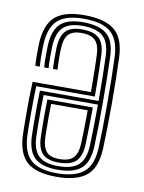

<svg xmlns="http://www.w3.org/2000/svg" viewBox="-74 -661 539 720"><g transform="rotate(10 196.0 -300.5)"><path d="M189.7 -607.6Q266.5 -607.6 304.1 -577.7Q341.8 -547.9 344.9 -474.7Q346.6 -432.2 347.3 -386.6Q348 -341.1 348 -295.4Q348 -249.8 347.1 -206.8Q346.3 -163.8 344.9 -126.5Q341.5 -52.7 304.2 -22.5Q266.8 7.6 190.5 7.6Q114 7.6 78.6 -22.8Q43.3 -53.2 39.9 -124.7Q39.7 -132.2 39.3 -154.5Q39 -176.8 38.9 -207.2Q38.7 -237.5 39.2 -269.4Q39.7 -301.2 41.1 -327.7H263.3Q263.3 -353.8 262.9 -377.2Q262.6 -400.6 262.1 -423.3Q261.6 -445.9 260.7 -469.4Q259.2 -507.2 242.7 -523.7Q226.3 -540.1 189.7 -540.1Q158.5 -540.1 142.4 -524.8Q126.3 -509.5 124.3 -470.3Q123.4 -453 123.7 -430Q124 -407 125 -388.5H108.1Q106.9 -409.6 106.8 -432.8Q106.7 -456.1 107.4 -471Q109.7 -515.2 128.9 -534.4Q148.2 -553.5 189.7 -553.5Q235.3 -553.5 255.6 -534Q275.8 -514.4 277.6 -470.2Q278.6 -444 279.2 -417.2Q279.8 -390.4 280.1 -364.4Q280.5 -338.4 280.5 -313.8H57.4Q56.5 -287.3 56.1 -257.6Q55.6 -228 55.8 -200.7Q55.9 -173.4 56.2 -153.3Q56.6 -133.2 56.8 -125.4Q59.8 -61.4 90.8 -33.6Q121.9 -5.9 190.5 -5.9Q258.3 -5.9 291.7 -33.3Q325.2 -60.8 328.2 -128.7Q329.6 -161.7 330.3 -204Q331.1 -246.4 331.1 -292.9Q331.1 -339.3 330.4 -385.5Q329.7 -431.6 328.2 -472Q325.5 -536.8 293.7 -565.5Q261.9 -594.1 189.7 -594.1Q122.5 -594.1 91.3 -566.3Q60 -538.4 56.8 -472.9Q56.3 -462.5 56.2 -447.5Q56 -432.5 56.4 -416.8Q56.7 -401.2 57.7 -388.5H40.8Q39.3 -407.5 39.3 -432.5Q39.2 -457.6 39.9 -473.7Q43.6 -545.6 78.4 -576.6Q113.2 -607.6 189.7 -607.6ZM189.7 -580.7Q249.9 -580.7 279.5 -556.3Q309 -531.9 311.3 -472Q312.6 -436.3 313.3 -392.5Q314 -348.7 314.1 -302.2Q314.2 -255.7 313.5 -211.3Q312.7 -166.9 311.3 -129.7Q308.7 -68.5 279.3 -43.9Q250 -19.3 190.5 -19.3Q130.8 -19.3 103.6 -44.1Q76.4 -68.8 73.7 -125.7Q73.5 -135.2 73 -162.7Q72.5 -190.3 72.7 -226.9Q72.9 -263.5 74 -300H297.4Q297.4 -343.9 296.6 -389Q295.9 -434 294.5 -470.8Q292.2 -523.5 267.2 -545.3Q242.2 -567 189.7 -567Q140.4 -567 116.8 -545.4Q93.2 -523.7 90.6 -471.8Q89.8 -456.4 89.9 -432.2Q90 -408 91.2 -388.5H74.4Q73.1 -408.5 73 -432.5Q73 -456.4 73.7 -472.4Q76.6 -530.3 103.5 -555.5Q130.4 -580.7 189.7 -580.7ZM297.3 -286.1H90.4Q89.6 -254 89.5 -221.2Q89.4 -188.4 89.8 -162.8Q90.1 -137.3 90.6 -126.7Q92.7 -76.8 116 -54.9Q139.2 -33 190.5 -33Q243.3 -33 267.8 -55.5Q292.2 -78 294.5 -130.5Q295.8 -165.4 296.4 -206.2Q297 -247.1 297.3 -286.1ZM280.2 -272.2Q280.2 -254.3 279.9 -230.1Q279.6 -205.9 279 -180.1Q278.4 -154.3 277.6 -131.4Q275.7 -85.7 255.2 -66.1Q234.7 -46.5 190.5 -46.5Q148 -46.5 128.8 -65.3Q109.5 -84.1 107.5 -127.2Q107 -137.7 106.7 -160.8Q106.3 -184 106.5 -213.4Q106.7 -242.8 107.3 -272.2ZM263.2 -258.4H124Q123.4 -229.8 123.4 -203Q123.5 -176.2 123.8 -156.4Q124.1 -136.5 124.3 -128.4Q125.8 -93.5 140.5 -76.7Q155.1 -59.9 190.5 -59.9Q227.4 -59.9 243.3 -77.2Q259.2 -94.5 260.7 -132.1Q261.6 -154.3 262 -175.2Q262.5 -196 262.8 -216.6Q263.2 -237.3 263.2 -258.4Z"/></g></svg>

Font: Big Shoulders Inline Text SC Thin
Style: Regular
Weight: 100
Designer: Patric King
Foundry: XO Type Co
Version: Version 2.002